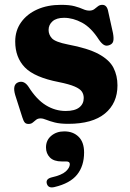

<svg xmlns="http://www.w3.org/2000/svg" viewBox="-20 -512 552 814"><path d="M251.5 -436.5Q219.5 -436.5 202.8 -421.8Q186 -407 186 -385Q186 -365 200.2 -349.5Q214.5 -334 267.5 -323.5Q353 -307.5 398.5 -282.8Q444 -258 461 -224.8Q478 -191.5 478 -150Q478 -74.5 425 -30.8Q372 13 269.5 13Q234 13 212 7.2Q190 1.5 176.2 -4.2Q162.5 -10 152 -10Q140.5 -10 133.2 -4.2Q126 1.5 119 7.5Q112 13.5 101 13.5Q90 13.5 84.8 7.2Q79.5 1 74.5 -15L44.5 -109Q31.5 -153 57 -163Q82 -172.5 101 -144Q135 -90 174.5 -65.8Q214 -41.5 258.5 -41.5Q297 -41.5 316 -56.5Q335 -71.5 335 -96.5Q335 -112 327 -123.8Q319 -135.5 296.5 -145.2Q274 -155 229.5 -164Q126.5 -184 85.5 -226.2Q44.5 -268.5 44.5 -336Q44.5 -382.5 69.5 -417.5Q94.5 -452.5 138 -472Q181.5 -491.5 238.5 -491.5Q275 -491.5 296.8 -485.5Q318.5 -479.5 332.2 -473.2Q346 -467 359 -467Q371.5 -467 379.8 -473.2Q388 -479.5 395.5 -485.5Q403 -491.5 414 -491.5Q434 -491.5 439 -462L459 -371.5Q463 -349.5 460.2 -337.8Q457.5 -326 444.5 -321Q431 -315.5 420.8 -321.5Q410.5 -327.5 399.5 -343.5Q366.5 -395 328 -415.8Q289.5 -436.5 251.5 -436.5ZM242 172.5Q208 172.5 191.5 155.5Q175 138.5 175 113Q175 82.5 197.2 63.8Q219.5 45 252.5 45Q290 45 313.2 67.8Q336.5 90.5 336.5 134.5Q336.5 191.5 306.8 228.5Q277 265.5 211 281Q184.5 287.5 178.5 266.5Q173 246.5 199 240Q241.5 230.5 258.8 214.8Q276 199 276 184Q276 172.5 261 172.5Z"/></svg>

Font: Fraunces 9pt
Style: Bold
Weight: 700
Version: Version 1.000;[b76b70a41]